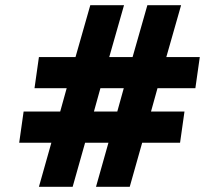

<svg xmlns="http://www.w3.org/2000/svg" viewBox="-20 -720 790 740"><path d="M54 -170 71 -290H212L237 -380H113L130 -500H271L328 -700H458L401 -500H491L548 -700H678L621 -500H750L733 -380H587L562 -290H691L674 -170H528L480 0H350L398 -170H308L260 0H130L178 -170ZM432 -290 457 -380H367L342 -290Z"/></svg>

Font: Fivo Sans Modern Heavy
Style: Regular
Weight: 900
Designer: Alexander Slobzheninov
Foundry: Alexander Slobzheninov
Version: 1.0